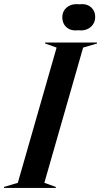

<svg xmlns="http://www.w3.org/2000/svg" viewBox="-74 -920 495 940"><path d="M143.1 -24.9 199.2 -4.9V0H-54.2V-4.9L13.2 -24.9L203.1 -687L147 -707V-711.9H400.9V-707L333 -687ZM231 -835.9Q231 -863.8 250.7 -881.8Q270.5 -899.9 301.8 -899.9Q310.1 -899.9 314 -898.9Q318.8 -899.9 328.1 -899.9Q356 -899.9 374 -882.3Q392.1 -864.7 392.1 -836.9Q392.1 -808.1 372.1 -789.6Q352.1 -771 321.8 -771Q313 -771 309.1 -772Q305.2 -771 295.9 -771Q267.1 -771 249 -788.8Q231 -806.6 231 -835.9Z"/></svg>

Font: Nyght Serif Medium Italic
Style: Regular
Weight: 500
Italic angle: -16°
Designer: Maksym Kobuzan
Version: Version 0.410;Glyphs 3.1.2 (3151)